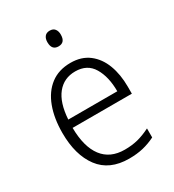

<svg xmlns="http://www.w3.org/2000/svg" viewBox="-179 -832 854 943"><g transform="rotate(-30 248.0 -360.0)"><path d="M259 -542Q321 -542 362.5 -510Q404 -478 424.5 -423.5Q445 -369 445 -300V-260H109Q110 -152 153 -95.5Q196 -39 278 -39Q319 -39 352.5 -47.5Q386 -56 424 -75V-24Q390 -7 354.5 1.5Q319 10 275 10Q164 10 108.5 -64Q53 -138 53 -263Q53 -346 76.5 -409Q100 -472 146 -507Q192 -542 259 -542ZM258 -494Q194 -494 155.5 -446.5Q117 -399 111 -306H389Q389 -388 357.5 -441Q326 -494 258 -494ZM250 -730Q269 -730 278.5 -718Q288 -706 288 -686Q288 -641 250 -641Q212 -641 212 -686Q212 -706 221.5 -718Q231 -730 250 -730Z"/></g></svg>

Font: Noto Sans Arabic UI SmCn Lt
Style: Regular
Weight: 300
Width: 4
Designer: Monotype Design Team, Nadine Chahine and Nizar Qandah
Foundry: Monotype Imaging Inc.
Version: Version 2.010; ttfautohint (v1.8.4.7-5d5b)